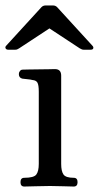

<svg xmlns="http://www.w3.org/2000/svg" viewBox="-25 -683 362 703"><path d="M64 0Q50 0 50 -16Q50 -32 64 -32Q99 -32 108 -44Q117 -56 117 -83V-347Q117 -372 112 -380.5Q107 -389 94 -390Q87 -392 75 -393Q63 -394 57 -395Q44 -398 44 -412Q44 -418 48 -423Q52 -428 58 -428Q61 -428 77.5 -428.5Q94 -429 115 -429Q136 -429 153.5 -429.5Q171 -430 176 -430Q199 -430 199 -406V-83Q199 -56 207.5 -44Q216 -32 245 -32Q259 -32 259 -16Q259 0 245 0Q235 0 208 -1Q181 -2 158 -2Q134 -2 104.5 -1Q75 0 64 0ZM5 -501Q-2 -501 -4.5 -506Q-7 -511 -2 -516L127 -657Q133 -663 142 -663H169Q178 -663 184 -657L313 -516Q318 -511 316.5 -506Q315 -501 307 -501H281Q277 -501 274 -502.5Q271 -504 267 -506L156 -579L45 -506Q41 -504 38.5 -502.5Q36 -501 31 -501Z"/></svg>

Font: TsukuhouMincho
Style: Regular
Weight: 400
Designer: Iose
Foundry: Typographish
Version: Version 1.001; ttfautohint (v1.8.3)